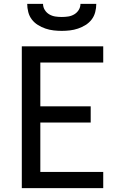

<svg xmlns="http://www.w3.org/2000/svg" viewBox="-20 -975 640 995"><path d="M93 0V-735H515V-651H189V-424H450V-340H189V-84H515V0ZM300 -815Q279 -815 257.5 -817.5Q236 -820 215.5 -827Q195 -834 176.5 -845.5Q158 -857 145 -874Q132 -891 126.5 -912.5Q121 -934 121 -955H203Q203 -938 212 -923.5Q221 -909 235.5 -900.5Q250 -892 266.5 -889.5Q283 -887 300 -887Q317 -887 333.5 -889.5Q350 -892 364.5 -900.5Q379 -909 388 -923.5Q397 -938 397 -955H479Q479 -934 473.5 -912.5Q468 -891 455 -874Q442 -857 423.5 -845.5Q405 -834 384.5 -827Q364 -820 342.5 -817.5Q321 -815 300 -815Z"/></svg>

Font: Iosevka Fixed Curly Md Ex
Style: Regular
Weight: 500
Width: 7
Monospace: yes
Designer: Belleve Invis
Foundry: Belleve Invis
Version: Version 30.1.2